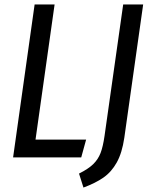

<svg xmlns="http://www.w3.org/2000/svg" viewBox="-20 -709 677 865"><path d="M140 -80H368L346 0H39L136 -689H226ZM540 -88Q530 -20 506 23Q482 66 446 91Q410 116 356 136L336 73Q378 52 400 30.5Q422 9 433 -19.5Q444 -48 451 -97L535 -689H625Z"/></svg>

Font: Fira Sans Compressed
Style: Italic
Weight: 400
Width: 1
Italic angle: -8°
Designer: bBox Type GmbH & Carrois Corporate GbR & Edenspiekermann AG
Foundry: bBox Type GmbH & Carrois Corporate GbR & Edenspiekermann AG
Version: Version 4.301